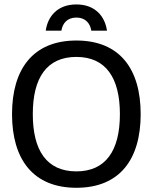

<svg xmlns="http://www.w3.org/2000/svg" viewBox="-20 -847 698 878"><path d="M260.8 -706.7C265.8 -740 287.5 -766.7 329.2 -766.7C370.8 -766.7 392.5 -740 397.5 -706.7H469.2C460 -772.5 415 -826.7 329.2 -826.7C243.3 -826.7 198.3 -772.5 189.2 -706.7ZM329.2 11.7C528.3 11.7 623.3 -119.2 623.3 -325C623.3 -530.8 528.3 -661.7 329.2 -661.7C130.8 -661.7 35 -530.8 35 -325C35 -119.2 130.8 11.7 329.2 11.7ZM329.2 -63.3C193.3 -63.3 130 -159.2 130 -325C130 -490.8 193.3 -586.7 329.2 -586.7C464.2 -586.7 528.3 -490.8 528.3 -325C528.3 -159.2 464.2 -63.3 329.2 -63.3Z"/></svg>

Font: Familjen Grotesk
Style: Regular
Weight: 400
Designer: Anders Wikstroem, Jonas Baeckman, Matilda Gysing, Kristian Moeller
Foundry: Familjen STHLM AB
Version: Version 2.000